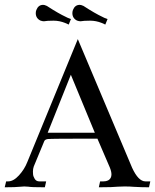

<svg xmlns="http://www.w3.org/2000/svg" viewBox="-41 -774 642 794"><path d="M575.2 0.5Q543 0.5 510.7 -1.5Q497.1 -2.9 473.6 -2.9Q458 -2.9 446.5 -2Q435.1 -1 417.2 -0.2Q399.4 0.5 367.7 0.5L373 -23.9H386.7Q409.2 -23.9 417 -39.1Q419.9 -44.9 419.9 -52.7Q419.9 -64.9 413.1 -81.5L361.8 -200.7Q168 -200.7 156.5 -199Q145 -197.3 142.1 -190.4L98.6 -85.4Q95.2 -75.7 95.2 -64.5Q95.2 -62 95.7 -53.5Q96.2 -44.9 102.5 -34.4Q108.9 -23.9 121.6 -23.9H149.9L144.5 0.5Q87.9 0.5 75.7 -2Q66.4 -2.9 59.1 -2.9Q52.2 -2.9 46.4 -2Q22.9 0.5 -21.5 0.5L-15.6 -23.9H-7.3Q14.6 -23.9 37.4 -48.8Q60.1 -73.7 71.8 -103.5L280.8 -612.3L505.4 -80.1Q531.2 -23.9 560.5 -23.9H580.6ZM351.1 -225.1 252 -464.8 156.2 -225.1ZM243.2 -672.4 228 -679.2Q204.6 -688.5 180.7 -688.5Q153.3 -688.5 140.6 -686Q134.3 -686 126 -689Q106.9 -698.7 106.9 -719.7Q106.9 -726.6 109.4 -732.9Q117.7 -753.9 137.2 -753.9Q143.1 -753.9 148.9 -751L152.8 -749.5Q200.7 -718.3 231.4 -704.1Q236.3 -702.1 239.3 -700.2L252.4 -695.3ZM394.5 -672.4 379.4 -679.2Q356 -688.5 332 -688.5Q304.7 -688.5 292 -686Q285.6 -686 277.3 -689Q258.3 -698.7 258.3 -719.7Q258.3 -726.6 260.7 -732.9Q269 -753.9 288.6 -753.9Q294.4 -753.9 300.3 -751L304.2 -749.5Q352.1 -718.3 382.8 -704.1Q387.7 -702.1 390.6 -700.2L403.8 -695.3Z"/></svg>

Font: Quaaykop
Style: Regular
Weight: 400
Designer: Tup Wanders
Foundry: Free font, DO NOT SELL
Version: Version 1.00;July 31, 2023;FontCreator 11.5.0.2430 64-bit